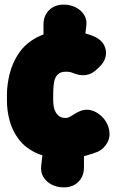

<svg xmlns="http://www.w3.org/2000/svg" viewBox="-20 -660 496 830"><path d="M168 -419V-553Q168 -592 192 -616Q216 -640 255 -640H256Q283 -640 306.5 -628.5Q330 -617 343.5 -596Q357 -575 353 -547L337 -419ZM343 -78V63Q343 102 319 126Q295 150 256 150H255Q228 150 204.5 138.5Q181 127 168 106Q155 85 158 57L174 -78ZM265 25Q190 25 140.5 3Q91 -19 62.5 -56Q34 -93 22 -137Q10 -181 10 -225V-250Q10 -294 22 -342Q34 -390 62.5 -431.5Q91 -473 140.5 -499Q190 -525 265 -525Q302 -525 334.5 -518.5Q367 -512 392 -500Q419 -487 430.5 -464Q442 -441 436.5 -415.5Q431 -390 408 -369L396 -358Q376 -339 350.5 -335.5Q325 -332 294 -345Q283 -350 265 -350Q248 -350 237 -343.5Q226 -337 220 -324.5Q214 -312 212 -293Q210 -274 210 -250V-225Q210 -214 212 -201Q214 -188 220 -176.5Q226 -165 236.5 -157.5Q247 -150 265 -150Q276 -150 294.5 -162.5Q313 -175 329 -181Q355 -190 379 -182Q403 -174 422 -154.5Q441 -135 449 -110Q460 -71 444 -43.5Q428 -16 405 -5Q384 4 345.5 14.5Q307 25 265 25Z"/></svg>

Font: Winky Sans Black
Style: Regular
Weight: 900
Designer: Simon Atzbach
Foundry: typofactur
Version: Version 1.205